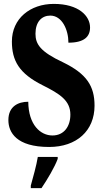

<svg xmlns="http://www.w3.org/2000/svg" viewBox="-20 -744 530 985"><path d="M232 10C373 10 465 -73 465 -202C465 -302 425 -365 304 -424C186 -479 162 -518 162 -571C162 -632 194 -664 238 -664C298 -664 331 -592 331 -525C412 -525 442 -556 442 -603C442 -662 384 -724 256 -724C135 -724 41 -649 41 -531C41 -433 78 -367 198 -307C288 -262 341 -228 341 -156C341 -96 309 -49 249 -49C188 -49 126 -103 125 -222C73 -222 23 -198 23 -128C23 -65 64 10 232 10ZM138 208V221H193C222 178 261 113 276 71V61H174C167 105 149 168 138 208Z"/></svg>

Font: Noto Serif Armenian ExtraCondensed ExtraBold
Style: Regular
Weight: 800
Width: 2
Designer: Monotype Design Team
Foundry: Monotype Imaging Inc.
Version: Version 2.008